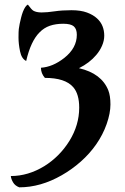

<svg xmlns="http://www.w3.org/2000/svg" viewBox="-20 -801 541 831"><path d="M396.5 -563Q367.7 -528.8 321.8 -505.9Q419.4 -483.4 448.7 -410.2Q458 -386.7 458 -348.9Q458 -311 441.7 -264.4Q425.3 -217.8 396.7 -176.8Q368.2 -135.7 329.6 -101.6Q291 -67.4 247.1 -42.5Q155.8 9.8 63.5 9.8Q44.9 2.9 36.4 -12Q27.8 -26.9 26.9 -39.1Q101.6 -39.1 171.9 -82Q237.8 -123 280.3 -190.9Q322.8 -259.8 322.8 -335Q322.8 -394 296.9 -423.8Q262.2 -463.9 174.3 -463.9Q157.2 -483.4 157.2 -507.8Q208.5 -511.2 258.3 -550.3Q312.5 -593.3 312.5 -650.4Q312.5 -675.3 299.6 -686.8Q286.6 -698.2 253.9 -698.2Q221.2 -698.2 195.8 -689.5Q170.4 -680.7 151.4 -661.1Q113.3 -623.5 93.3 -537.1Q73.2 -546.9 66.7 -579.1Q60.1 -611.3 60.1 -637.9Q60.1 -664.6 61.3 -675Q62.5 -685.5 65.2 -698.2Q67.9 -710.9 71.3 -724.6Q74.7 -738.3 79.1 -750Q89.4 -775.9 100.6 -781.2Q116.2 -759.8 124 -754.9Q137.2 -747.1 160.4 -747.1Q183.6 -747.1 216.3 -752Q249 -756.8 289.3 -756.8Q329.6 -756.8 356.4 -746.8Q383.3 -736.8 399.9 -721.4Q416.5 -706.1 423.8 -687.3Q431.2 -668.5 431.2 -646.7Q431.2 -625 421.6 -603Q412.1 -581.1 396.5 -563Z"/></svg>

Font: Amarante
Style: Regular
Weight: 400
Designer: Karolina Lach
Foundry: Sorkin Type Co.
Version: Version 1.001